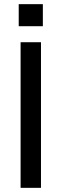

<svg xmlns="http://www.w3.org/2000/svg" viewBox="-20 -903 297 923"><path d="M79 0H177V-700H79ZM70 -777H186V-883H70Z"/></svg>

Font: Uncut Sans Medium
Style: Regular
Weight: 500
Designer: Kasper Nordkvist
Foundry: UNCUT.wtf
Version: Version 1.304;Glyphs 3.2 (3246)